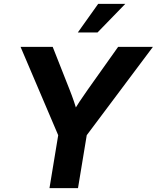

<svg xmlns="http://www.w3.org/2000/svg" viewBox="-20 -969 808 989"><path d="M234.9 0 279.8 -272.5 85.9 -727.5H251.5L338.4 -507.3Q350.6 -476.6 361.1 -445.8Q371.6 -415 381.8 -381.3H349.1Q369.6 -415 389.9 -445.8Q410.2 -476.6 432.1 -507.3L588.4 -727.5H767.6L426.8 -272.5L381.8 0ZM380.9 -801.8 485.8 -949.2H625.5L482.4 -801.8Z"/></svg>

Font: Inter 28pt
Style: Bold Italic
Weight: 700
Italic angle: -9.3988°
Designer: Rasmus Andersson
Foundry: rsms
Version: Version 4.001;git-66647c0bb